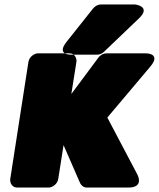

<svg xmlns="http://www.w3.org/2000/svg" viewBox="-20 -806 715 864"><path d="M266 -153 341 19C346 28 356 38 370 38H558C631 38 598 -21 598 -21L463 -277L657 -507C707 -567 636 -566 636 -566H458C447 -566 432 -559 423 -547L301 -383L324 -528C326 -544 316 -566 293 -566H151C135 -566 112 -551 108 -528L26 0C24 16 34 38 57 38H199C215 38 238 23 242 0ZM434 -786H587C587 -786 663 -778 605 -723L447 -572C439 -564 427 -560 417 -560H302C302 -560 231 -556 279 -617L399 -768C408 -779 422 -786 434 -786Z"/></svg>

Font: Asimov Print
Style: EIt
Weight: 500
Designer: Google
Version: Version 2.000980; 2014